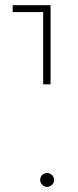

<svg xmlns="http://www.w3.org/2000/svg" viewBox="-20 -585 305 747"><path d="M163.1 142.1Q151.9 142.1 144 133.3Q136.2 124.5 136.2 115.2Q136.2 104 144 95.9Q151.9 87.9 163.1 87.9Q174.3 87.9 182.4 95.9Q190.4 104 190.4 115.2Q190.4 126.5 182.4 134.3Q174.3 142.1 163.1 142.1ZM147.9 -256.8V-538.1H29.3V-564.9H176.8V-256.8Z"/></svg>

Font: Heebo Thin
Style: Regular
Weight: 250
Designer: Oded Ezer
Foundry: Ezer Type House
Version: Version 3.100